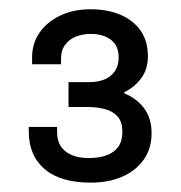

<svg xmlns="http://www.w3.org/2000/svg" viewBox="-20 -818 386 410"><path d="M173.9 -428Q109 -428 75.3 -456.9Q41.5 -485.7 41.5 -536.7V-547H101.9V-536.1Q101.9 -509 119.8 -494.8Q137.7 -480.5 169.6 -480.5Q191.5 -480.5 207.6 -486.4Q223.7 -492.4 232.5 -504.4Q241.3 -516.5 241.3 -536.6Q241.3 -557.9 231.1 -569.3Q220.8 -580.6 203.9 -585.1Q187 -589.5 167.9 -589.5H126.3V-642.6H169.9Q187.5 -642.6 201.7 -647.8Q215.9 -653 224.6 -665.1Q233.4 -677.2 233.4 -695.8Q233.4 -713.1 225.6 -724Q217.8 -734.8 204.4 -740.2Q190.9 -745.6 174.2 -745.6Q156.6 -745.6 142 -739.8Q127.4 -733.9 118.9 -722.1Q110.3 -710.3 110.3 -692.6V-680.8H48.5V-694.8Q48.5 -725.8 64.9 -749Q81.4 -772.2 109.6 -785.2Q137.8 -798.2 173.2 -798.2Q209.3 -798.2 236.8 -786.6Q264.3 -775.1 280.1 -752.8Q295.8 -730.5 295.8 -698Q295.8 -670 281.5 -650.9Q267.2 -631.7 245.5 -621.1V-618.5Q272.2 -608 287.9 -586.5Q303.7 -565 303.7 -533.5Q303.7 -501 287 -477.2Q270.2 -453.5 241.1 -440.7Q211.9 -428 173.9 -428Z"/></svg>

Font: Archivo SemiBold
Style: Regular
Weight: 600
Designer: Hector Gatti
Foundry: Omnibus-Type
Version: Version 2.001